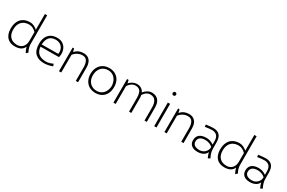

<svg xmlns="http://www.w3.org/2000/svg" viewBox="136 -2035 4999 3348"><g transform="rotate(30 2635.5 -361.0)"><path d="M485.8 19Q455.1 -35.6 442.4 -89.8Q424.8 -41 378.4 -14.9Q332 11.2 261.2 11.2Q192.4 11.2 143.6 -16.6Q94.7 -44.4 69.3 -97.7Q43.9 -150.9 43.9 -225.6Q43.9 -308.6 72.5 -367.7Q101.1 -426.8 155.8 -457.5Q210.4 -488.3 287.6 -488.3Q322.8 -488.3 360.8 -471.7Q398.9 -455.1 434.1 -424.3V-740.7H480V-161.1Q480.5 -89.4 522.5 -13.7ZM434.1 -201.7V-377Q402.3 -409.7 366 -427.2Q329.6 -444.8 293.9 -444.8Q230 -444.8 184.3 -419.7Q138.7 -394.5 114.7 -346.4Q90.8 -298.3 90.8 -231Q90.8 -135.7 140.4 -83.5Q189.9 -31.2 280.8 -31.2Q326.2 -31.2 361.1 -52.2Q396 -73.2 415 -111.8Q434.1 -150.4 434.1 -201.7Z M1032.2 -282.7Q1032.2 -246.1 1022.5 -212.4L652.3 -209.5Q659.7 -121.1 712.9 -75.9Q766.1 -30.8 863.3 -30.8Q893.1 -30.8 926.5 -39.6Q960 -48.3 1000 -66.9L1015.1 -22.9Q980 -8.3 932.4 1.5Q884.8 11.2 846.2 11.2Q731 11.2 667.5 -50.5Q604 -112.3 604 -240.7Q604 -320.8 631.1 -376.7Q658.2 -432.6 709.2 -461.4Q760.3 -490.2 831.5 -490.2Q898.4 -490.2 943.6 -460.7Q988.8 -431.2 1010.5 -383.8Q1032.2 -336.4 1032.2 -282.7ZM987.3 -292Q987.3 -332 969 -367.7Q950.7 -403.3 914.1 -425.5Q877.4 -447.8 826.2 -447.8Q738.3 -447.8 696 -395Q653.8 -342.3 650.9 -252.9L983.4 -255.9Q987.3 -274.4 987.3 -292Z M1529.8 -297.9V0H1483.9V-275.4Q1483.9 -350.6 1456.3 -398.2Q1428.7 -445.8 1365.7 -445.8Q1313 -445.8 1267.8 -421.6Q1222.7 -397.5 1191.9 -356.4L1190.9 0H1145L1146 -475.6H1175.8L1191.4 -410.6Q1253.9 -488.3 1366.2 -488.3Q1419.9 -488.3 1456.8 -463.9Q1493.7 -439.5 1511.7 -396.5Q1529.8 -353.5 1529.8 -297.9Z M1644 -235.8Q1644 -310.5 1673.8 -367.7Q1703.6 -424.8 1757.8 -456.1Q1812 -487.3 1883.3 -487.3Q1954.1 -487.3 2007.3 -456.1Q2060.5 -424.8 2089.4 -367.9Q2118.2 -311 2117.2 -235.8Q2117.2 -161.6 2088.1 -105.5Q2059.1 -49.3 2006.1 -18.6Q1953.1 12.2 1883.3 12.2Q1812 12.2 1757.8 -18.6Q1703.6 -49.3 1673.8 -105.7Q1644 -162.1 1644 -235.8ZM2071.3 -235.8Q2068.4 -298.3 2043.9 -345.7Q2019.5 -393.1 1978 -418.9Q1936.5 -444.8 1883.3 -444.8Q1826.2 -444.8 1783 -418.5Q1739.7 -392.1 1716.1 -344.5Q1692.4 -296.9 1692.4 -234.9Q1692.4 -173.8 1716.1 -127.7Q1739.7 -81.5 1783 -56.2Q1826.2 -30.8 1883.3 -30.8Q1937 -30.8 1978.8 -56.2Q2020.5 -81.5 2044.7 -128.2Q2068.8 -174.8 2071.3 -235.8Z M2913.1 -297.9V0H2867.2V-275.4Q2865.7 -350.6 2833.5 -398.2Q2801.3 -445.8 2727.5 -445.8Q2689.9 -445.8 2654.1 -421.6Q2618.2 -397.5 2595.2 -356.9Q2601.6 -330.1 2601.6 -297.9V0H2555.7V-275.4Q2554.7 -334 2542.7 -372.1Q2530.8 -410.2 2502.9 -430.4Q2475.1 -450.7 2427.2 -450.7Q2388.2 -450.7 2350.1 -425.3Q2312 -399.9 2288.1 -356.9L2287.1 0H2241.2L2242.2 -475.6H2272L2287.6 -412.1Q2313 -446.8 2354.2 -467.5Q2395.5 -488.3 2437.5 -488.3Q2489.3 -488.3 2525.4 -465.3Q2561.5 -442.4 2581.1 -401.4Q2610.8 -440.4 2653.6 -464.4Q2696.3 -488.3 2737.8 -488.3Q2794.9 -488.3 2834.2 -463.9Q2873.5 -439.5 2893.1 -396.5Q2912.6 -353.5 2913.1 -297.9Z M3051.3 -664.6Q3051.3 -679.2 3061 -689Q3070.8 -698.7 3085.9 -698.7Q3100.6 -698.7 3110.4 -689Q3120.1 -679.2 3120.1 -664.6Q3120.1 -649.4 3110.4 -639.6Q3100.6 -629.9 3085.9 -629.9Q3070.8 -629.9 3061 -639.6Q3051.3 -649.4 3051.3 -664.6ZM3062.5 -475.6H3108.4V0H3062.5Z M3652.8 -297.9V0H3606.9V-275.4Q3606.9 -350.6 3579.3 -398.2Q3551.8 -445.8 3488.8 -445.8Q3436 -445.8 3390.9 -421.6Q3345.7 -397.5 3314.9 -356.4L3314 0H3268.1L3269 -475.6H3298.8L3314.5 -410.6Q3377 -488.3 3489.3 -488.3Q3543 -488.3 3579.8 -463.9Q3616.7 -439.5 3634.8 -396.5Q3652.8 -353.5 3652.8 -297.9Z M4151.9 19Q4125.5 -35.6 4114.3 -85.9Q4105 -58.1 4080.8 -35.9Q4056.6 -13.7 4020.5 -1.2Q3984.4 11.2 3939.9 11.2Q3858.9 11.2 3814.7 -24.9Q3770.5 -61 3770.5 -127.4Q3770.5 -202.6 3818.8 -241.2Q3867.2 -279.8 3957 -279.8Q4035.6 -279.8 4105 -230V-294.9Q4105 -373 4070.1 -409.7Q4035.2 -446.3 3972.2 -446.3Q3949.7 -446.3 3908.4 -442.1Q3867.2 -438 3832 -431.6L3828.1 -475.6Q3887.7 -482.4 3921.6 -485.4Q3955.6 -488.3 3978.5 -488.3Q4060.1 -488.3 4102.3 -441.4Q4144.5 -394.5 4145 -301.8L4146 -170.9Q4146.5 -89.4 4193.4 -3.9ZM4105 -180.2V-183.1Q4078.1 -208.5 4040 -223.1Q4002 -237.8 3959.5 -237.8Q3891.1 -237.8 3854.5 -210.2Q3817.9 -182.6 3817.9 -127.9Q3817.9 -82 3853.8 -57.1Q3889.6 -32.2 3955.1 -32.2Q3993.2 -32.2 4027.8 -50.8Q4062.5 -69.3 4083.7 -103.3Q4105 -137.2 4105 -180.2Z M4703.1 19Q4672.4 -35.6 4659.7 -89.8Q4642.1 -41 4595.7 -14.9Q4549.3 11.2 4478.5 11.2Q4409.7 11.2 4360.8 -16.6Q4312 -44.4 4286.6 -97.7Q4261.2 -150.9 4261.2 -225.6Q4261.2 -308.6 4289.8 -367.7Q4318.4 -426.8 4373 -457.5Q4427.7 -488.3 4504.9 -488.3Q4540 -488.3 4578.1 -471.7Q4616.2 -455.1 4651.4 -424.3V-740.7H4697.3V-161.1Q4697.8 -89.4 4739.7 -13.7ZM4651.4 -201.7V-377Q4619.6 -409.7 4583.3 -427.2Q4546.9 -444.8 4511.2 -444.8Q4447.3 -444.8 4401.6 -419.7Q4356 -394.5 4332 -346.4Q4308.1 -298.3 4308.1 -231Q4308.1 -135.7 4357.7 -83.5Q4407.2 -31.2 4498 -31.2Q4543.5 -31.2 4578.4 -52.2Q4613.3 -73.2 4632.3 -111.8Q4651.4 -150.4 4651.4 -201.7Z M5206.1 19Q5179.7 -35.6 5168.5 -85.9Q5159.2 -58.1 5135 -35.9Q5110.8 -13.7 5074.7 -1.2Q5038.6 11.2 4994.1 11.2Q4913.1 11.2 4868.9 -24.9Q4824.7 -61 4824.7 -127.4Q4824.7 -202.6 4873 -241.2Q4921.4 -279.8 5011.2 -279.8Q5089.8 -279.8 5159.2 -230V-294.9Q5159.2 -373 5124.3 -409.7Q5089.4 -446.3 5026.4 -446.3Q5003.9 -446.3 4962.6 -442.1Q4921.4 -438 4886.2 -431.6L4882.3 -475.6Q4941.9 -482.4 4975.8 -485.4Q5009.8 -488.3 5032.7 -488.3Q5114.3 -488.3 5156.5 -441.4Q5198.7 -394.5 5199.2 -301.8L5200.2 -170.9Q5200.7 -89.4 5247.6 -3.9ZM5159.2 -180.2V-183.1Q5132.3 -208.5 5094.2 -223.1Q5056.2 -237.8 5013.7 -237.8Q4945.3 -237.8 4908.7 -210.2Q4872.1 -182.6 4872.1 -127.9Q4872.1 -82 4908 -57.1Q4943.8 -32.2 5009.3 -32.2Q5047.4 -32.2 5082 -50.8Q5116.7 -69.3 5137.9 -103.3Q5159.2 -137.2 5159.2 -180.2Z"/></g></svg>

Font: Selawik Light
Style: Regular
Weight: 300
Designer: Aaron Bell
Foundry: Microsoft Corporation
Version: Version 1.01